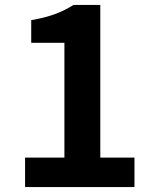

<svg xmlns="http://www.w3.org/2000/svg" viewBox="-20 -761 630 781"><path d="M82 0H527V-120H388V-741H279C232 -711 182 -692 107 -679V-587H242V-120H82Z"/></svg>

Font: Noto Sans JP
Style: Bold
Weight: 700
Designer: Ryoko NISHIZUKA 西塚涼子 (kana, bopomofo & ideographs); Paul D. Hunt (Latin, Greek & Cyrillic); Sandoll Communications 산돌커뮤니
Foundry: Adobe
Version: Version 2.004;hotconv 1.0.118;makeotfexe 2.5.65603